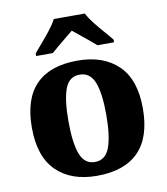

<svg xmlns="http://www.w3.org/2000/svg" viewBox="-86 -838 800 920"><g transform="rotate(-10 314.0 -378.0)"><path d="M312 10Q187 10 115.5 -60Q44 -130 44 -271Q44 -411 112.5 -480.5Q181 -550 315 -550Q440 -550 512 -480.5Q584 -411 584 -271Q584 -130 515 -60Q446 10 312 10ZM314 -57Q365 -57 385.5 -111.5Q406 -166 406 -271Q406 -376 385 -429Q364 -482 313 -482Q262 -482 242 -429Q222 -376 222 -271Q222 -166 242.5 -111.5Q263 -57 314 -57ZM124 -619Q140 -638 162.5 -664Q185 -690 206 -717Q227 -744 238 -766H389Q400 -744 421 -717Q442 -690 465 -664Q488 -638 503 -619V-606H422Q410 -617 390 -633.5Q370 -650 349 -667Q328 -684 313 -696Q298 -684 277.5 -667Q257 -650 237 -633.5Q217 -617 205 -606H124Z"/></g></svg>

Font: Noto Serif ExtraBold
Style: Regular
Weight: 800
Designer: Monotype Design Team
Foundry: Monotype Imaging Inc.
Version: Version 2.014